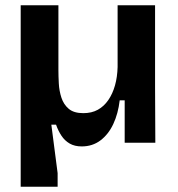

<svg xmlns="http://www.w3.org/2000/svg" viewBox="-20 -545 679 733"><path d="M59 168V-525H203V-277Q203 -255 204.5 -226.5Q206 -198 214.5 -172Q223 -146 242.5 -129.5Q262 -113 298 -113Q330 -113 353.5 -126Q377 -139 393.5 -163Q410 -187 419 -219Q428 -251 429 -289V-525H572V-214L573 0H456V-162H437Q431 -111 412.5 -71.5Q394 -32 363.5 -9Q333 14 292 14Q265 14 246 3Q227 -8 214.5 -27Q202 -46 194 -69H176L200 116V168Z"/></svg>

Font: Bricolage Grotesque 96pt ExtraBold
Style: Bold
Weight: 700
Version: Version 1.001;gftools[0.9.33.dev8+g029e19f]